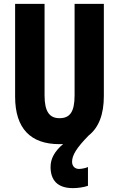

<svg xmlns="http://www.w3.org/2000/svg" viewBox="-20 -734 614 991"><path d="M352 101C352 68 374 30 438 -35C490 -76 516 -144 516 -238V-714H365V-242C365 -155 340 -124 287 -124C237 -124 210 -156 210 -241V-714H58V-235C58 -70 139 10 286 10C292 10 299 10 306 9C261 48 241 85 241 128C241 195 276 237 356 237C380 237 412 233 434 225V128C425 133 401 138 388 138C368 138 352 125 352 101Z"/></svg>

Font: Noto Sans Armenian ExtraCondensed ExtraBold
Style: Regular
Weight: 800
Width: 2
Designer: Monotype Design Team
Foundry: Monotype Imaging Inc.
Version: Version 2.008